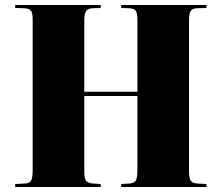

<svg xmlns="http://www.w3.org/2000/svg" viewBox="-20 -750 889 770"><path d="M41 0V-12L80 -14Q99 -15 105 -26Q111 -37 111 -69V-672Q111 -697 104.5 -706.5Q98 -716 76 -717L41 -718V-730H384V-718L350 -717Q332 -716 325 -705Q318 -694 318 -666V-382H531V-672Q531 -694 525.5 -705Q520 -716 498 -717L466 -718V-730H808V-718L769 -717Q751 -716 744.5 -705.5Q738 -695 738 -666V-65Q738 -41 743 -28.5Q748 -16 771 -14L808 -12V0H466V-12L500 -14Q519 -16 525 -26.5Q531 -37 531 -69V-365H318V-65Q318 -35 325 -25.5Q332 -16 352 -14L384 -12V0Z"/></svg>

Font: Literata 72pt ExtraBold
Style: Regular
Weight: 800
Designer: Latin by Veronika Burian and Jose Scaglione. Greek by Irene Vlachou. Cyrillic by Vera Evstafieva.
Foundry: TypeTogether
Version: Version 3.002